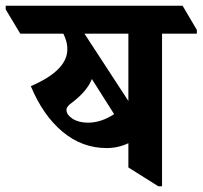

<svg xmlns="http://www.w3.org/2000/svg" viewBox="-78 -645 710 673"><path d="M296 -126Q210 -126 141.5 -183Q73 -240 30 -343Q158 -398 158 -472Q158 -488 154 -501.5Q150 -515 144 -527H-7L-58 -612V-625H562L612 -540V-527H490V8H477L372 -58V-143Q336 -126 296 -126ZM218 -527 372 -291V-527ZM176 -229Q198 -215 230 -215Q277 -215 322 -245L244 -368Q228 -326 174 -285Q155 -272 155 -260Q155 -243 176 -229Z"/></svg>

Font: Noto Serif Devanagari SemiCondensed
Style: Bold
Weight: 700
Width: 4
Designer: Universal Thirst, Indian Type Foundry and the Monotype Design Team
Foundry: Monotype Imaging Inc.
Version: Version 2.004; ttfautohint (v1.8.4.7-5d5b)